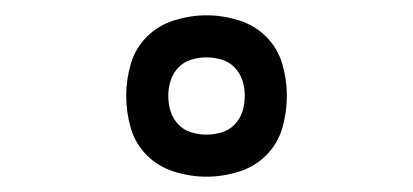

<svg xmlns="http://www.w3.org/2000/svg" viewBox="-20 -785 540 251"><path d="M250 -554Q229 -554 208 -560.5Q187 -567 172 -582Q157 -597 151 -617.5Q145 -638 145 -660Q145 -681 151 -701.5Q157 -722 172 -737Q187 -752 208 -758.5Q229 -765 250 -765Q271 -765 292 -758.5Q313 -752 328 -737Q343 -722 349 -701.5Q355 -681 355 -660Q355 -638 349 -617.5Q343 -597 328 -582Q313 -567 292 -560.5Q271 -554 250 -554ZM250 -609Q260 -609 270 -612Q280 -615 287 -622.5Q294 -630 297 -639.5Q300 -649 300 -660Q300 -670 297 -679.5Q294 -689 287 -696.5Q280 -704 270 -707Q260 -710 250 -710Q240 -710 230 -707Q220 -704 213 -696.5Q206 -689 203 -679.5Q200 -670 200 -660Q200 -649 203 -639.5Q206 -630 213 -622.5Q220 -615 230 -612Q240 -609 250 -609Z"/></svg>

Font: Iosevka Curly Slab Light
Style: Regular
Weight: 300
Monospace: yes
Designer: Belleve Invis
Foundry: Belleve Invis
Version: Version 22.1.2; ttfautohint (v1.8.4)